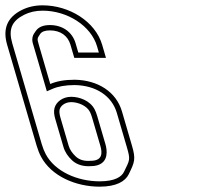

<svg xmlns="http://www.w3.org/2000/svg" viewBox="-183 -694 809 720"><path d="M-45.7 -148C-41.2 -132.7 -35.7 -118.8 -29.2 -106.5C9.6 -33.2 101.5 6 190.6 6C253.2 6 286.7 -13.7 300 -41C321.9 -86.1 326.8 -96.9 311.8 -148L274.4 -276C252.8 -350 183.7 -393.7 97.1 -395C60.4 -395 29.9 -389.7 5.5 -379L-37.4 -526C-44.2 -549.2 -43.8 -549.7 -32.4 -566.5C-26.3 -575.5 -14.1 -580 4.3 -580C43.8 -580 71.4 -559.9 81.3 -526L95.6 -477H214.4L200.1 -526C174.5 -613.4 77 -674 -23.2 -674C-52.4 -674 -78.7 -668 -102.3 -656C-155.6 -628.9 -173.8 -586.1 -156.2 -526ZM154.2 -274.5C157.1 -268.8 159.8 -261.7 162.4 -253L193.1 -148C201.2 -120.3 202 -91 157.2 -91C133.7 -89 115 -94.3 101.3 -107C87.6 -119.7 78.6 -133.3 74.3 -148L43.6 -253C39.7 -266.3 38.8 -276.7 40.8 -284C44.1 -296.1 59.4 -311 84.2 -311C109.8 -311 142.3 -297.8 154.2 -274.5ZM-26.5 -153.6 -137 -531.6C-152.3 -584.1 -138.7 -615 -93.2 -638.2C-72.7 -648.6 -49.6 -654 -23.2 -654C70 -654 158.5 -597 180.9 -520.4L187.7 -497H110.6L100.5 -531.6C88 -574.3 51.3 -600 4.3 -600C-16.5 -600 -37.1 -595.1 -48.9 -577.7C-54 -570.3 -59.2 -564.1 -61.2 -553.4C-63.6 -541 -60.1 -532.1 -56.6 -520.4L-7.3 -351.6L13.6 -360.7C34.5 -369.8 62.5 -375 97 -375C176.9 -373.8 236.5 -334.3 255.2 -270.4L292.6 -142.4C306.7 -94.2 303.8 -94.7 282 -49.7C273.4 -32.1 249.6 -14 190.6 -14C106.4 -14 22.5 -51.6 -11.5 -115.9C-17.3 -126.8 -22.3 -139.4 -26.5 -153.6ZM172 -283.6C155 -316.7 114.9 -331 84.2 -331C51.3 -331 27.6 -311.3 21.5 -289.3C17.9 -276 20.1 -262.3 24.4 -247.4L55.1 -142.4C60.6 -123.6 72 -106.9 87.7 -92.3C106.4 -75.1 132.2 -69.1 158.1 -71C167.7 -71.1 174.1 -71.9 181.4 -74C225.1 -86.6 218.8 -131.2 212.3 -153.6L181.6 -258.6C178.8 -268.1 175.7 -276.4 172 -283.6Z"/></svg>

Font: Din Kursivschrift
Style: BreitLeftGho
Weight: 400
Version: Version 1.089